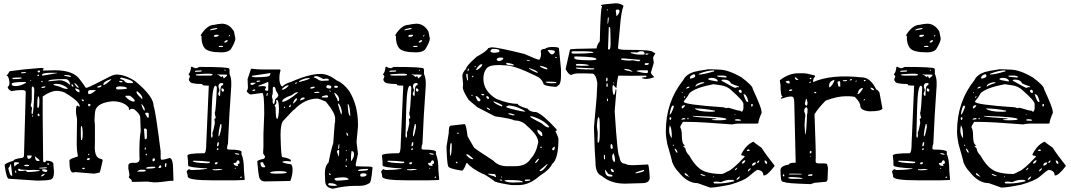

<svg xmlns="http://www.w3.org/2000/svg" viewBox="-20 -1110 6604 1184"><path d="M234.4 -691.4Q250 -689.5 250 -686.5L244.1 -677.7V-674.8H246.1L316.4 -676.8Q434.6 -676.8 473.6 -618.2Q500 -584 507.8 -570.3L512.7 -568.4Q524.4 -568.4 667 -642.6Q685.5 -650.4 697.3 -650.4Q752 -650.4 813.5 -609.4Q927.7 -516.6 927.7 -454.1Q938.5 -430.7 970.7 -176.8V-138.7Q970.7 -126 976.6 -125H981.4Q993.2 -125 1025.4 -135.7Q1047.9 -135.7 1047.9 -56.6Q1049.8 -24.4 1049.8 4.9H1031.2Q968.8 14.6 929.7 14.6L887.7 9.8L808.6 11.7H794.9Q792 11.7 792 1L774.4 -15.6V-17.6L778.3 -31.2V-34.2L771.5 -70.3V-87.9Q771.5 -106.4 799.8 -106.4Q847.7 -99.6 839.8 -142.6Q837.9 -248 847.7 -301.8V-303.7L844.7 -385.7Q844.7 -406.2 808.6 -435.5L796.9 -438.5H788.1L777.3 -431.6Q774.4 -431.6 774.4 -445.3Q744.1 -485.4 673.8 -485.4Q586.9 -477.5 569.3 -433.6Q564.5 -418.9 562.5 -369.1L565.4 -337.9V-240.2L564.5 -201.2Q564.5 -138.7 598.6 -130.9Q613.3 -127.9 613.3 -121.1Q599.6 -56.6 594.7 -45.9L560.5 -39.1L444.3 -48.8L430.7 -45.9Q408.2 -45.9 408.2 -116.2V-121.1Q408.2 -128.9 449.2 -141.6Q460 -141.6 460 -151.4Q453.1 -181.6 453.1 -228.5L455.1 -377Q448.2 -407.2 448.2 -424.8Q449.2 -459 456.1 -459H458L468.8 -452.1H471.7V-454.1Q471.7 -484.4 377.9 -540Q351.6 -549.8 330.1 -549.8Q293 -549.8 244.1 -515.6L243.2 -508.8V-399.4L246.1 -114.3L252.9 -109.4H257.8Q261.7 -109.4 263.7 -119.1H266.6Q302.7 -119.1 309.6 -100.6V-88.9L312.5 -57.6Q315.4 -1 283.2 -1Q272.5 2.9 210 3.9L34.2 -7.8Q20.5 -7.8 8.8 -88.9V-91.8Q8.8 -102.5 63.5 -119.1Q63.5 -129.9 118.2 -136.7Q127.9 -140.6 127.9 -150.4L136.7 -467.8L138.7 -543Q138.7 -554.7 113.3 -554.7Q84 -554.7 49.8 -547.9Q27.3 -560.5 27.3 -574.2Q38.1 -581.1 38.1 -595.7V-606.4Q32.2 -642.6 22.5 -642.6L20.5 -643.6V-645.5Q29.3 -650.4 39.1 -670.9Q119.1 -682.6 234.4 -691.4ZM175.8 -567.4V-499Q175.8 -478.5 168.9 -459L177.7 -444.3L174.8 -423.8V-410.2L177.7 -406.2H179.7Q187.5 -406.2 191.4 -554.7V-556.6Q191.4 -571.3 181.6 -577.1Q175.8 -575.2 175.8 -567.4ZM51.8 -592.8Q51.8 -579.1 75.2 -579.1Q107.4 -579.1 140.6 -599.6V-602.5L134.8 -604.5Q51.8 -604.5 51.8 -592.8ZM277.3 -609.4V-608.4L346.7 -615.2Q378.9 -615.2 408.2 -588.9H412.1V-594.7Q404.3 -622.1 384.8 -622.1H371.1Q279.3 -622.1 277.3 -609.4ZM719.7 -625Q719.7 -623 743.2 -615.2Q755.9 -597.7 772.5 -597.7H799.8V-601.6Q799.8 -615.2 729.5 -631.8H728.5Q720.7 -628.9 719.7 -625ZM90.8 -64.5Q90.8 -48.8 137.7 -58.6Q145.5 -48.8 153.3 -48.8Q195.3 -50.8 223.6 -55.7V-60.5L189.5 -62.5Q161.1 -59.6 107.4 -64.5L100.6 -69.3H95.7ZM309.6 -587.9Q309.6 -585 348.6 -575.2Q376 -561.5 393.6 -561.5H394.5L398.4 -565.4Q366.2 -592.8 328.1 -592.8H319.3Q309.6 -591.8 309.6 -587.9ZM752 -515.6Q781.2 -483.4 806.6 -483.4L810.5 -486.3V-492.2Q801.8 -505.9 781.2 -519.5H755.9ZM695.3 -568.4V-565.4Q699.2 -558.6 704.1 -558.6Q758.8 -558.6 763.7 -565.4Q758.8 -577.1 719.7 -577.1H717.8Q698.2 -577.1 695.3 -568.4ZM870.1 -317.4 868.2 -312.5 872.1 -259.8V-255.9L877 -251H878.9L885.7 -257.8V-310.5L878.9 -317.4ZM43 -96.7Q43 -84 31.2 -73.2Q41 -26.4 50.8 -26.4H55.7L47.9 -95.7L45.9 -96.7ZM480.5 -333 478.5 -321.3V-271.5L480.5 -246.1H485.4Q490.2 -260.7 490.2 -280.3V-281.2Q489.3 -333 482.4 -333ZM239.3 -645.5 244.1 -643.6 332 -659.2V-661.1H292Q239.3 -661.1 239.3 -647.5ZM523.4 -546.9V-534.2L528.3 -529.3Q544.9 -529.3 571.3 -553.7V-554.7H537.1Q527.3 -554.7 523.4 -546.9ZM213.9 -515.6Q210 -499 210 -469.7V-452.1L211.9 -444.3H213.9Q222.7 -444.3 222.7 -481.4V-492.2Q222.7 -515.6 215.8 -515.6ZM822.3 -546.9V-538.1Q830.1 -521.5 849.6 -506.8V-502H858.4V-503.9Q858.4 -521.5 827.1 -546.9ZM617.2 -587.9V-585.9H619.1Q628.9 -585.9 665 -618.2V-622.1Q617.2 -608.4 617.2 -587.9ZM881.8 -74.2V-70.3H899.4Q938.5 -71.3 938.5 -79.1L933.6 -82H929.7Q881.8 -82 881.8 -74.2ZM827.1 -54.7V-51.8H863.3Q876 -51.8 878.9 -58.6Q877 -63.5 868.2 -63.5H846.7Q840.8 -63.5 827.1 -54.7ZM875 -408.2 890.6 -383.8H895.5L897.5 -392.6V-404.3Q897.5 -413.1 892.6 -415H879.9Q876 -415 875 -408.2ZM147.5 -151.4Q148.4 -130.9 154.3 -130.9H157.2Q173.8 -130.9 175.8 -151.4ZM56.6 -629.9V-625L59.6 -622.1Q114.3 -622.1 114.3 -628.9L111.3 -631.8H82ZM66.4 -102.5 68.4 -83H70.3Q82 -97.7 97.7 -102.5V-107.4L85.9 -109.4H72.3Q67.4 -109.4 66.4 -102.5ZM239.3 -62.5Q239.3 -51.8 264.6 -48.8L271.5 -54.7V-59.6Q271.5 -65.4 244.1 -66.4ZM196.3 -146.5V-144.5Q196.3 -117.2 213.9 -117.2H220.7Q223.6 -117.2 223.6 -123ZM444.3 -565.4V-563.5Q444.3 -548.8 468.8 -540H469.7V-553.7Q469.7 -557.6 446.3 -565.4ZM852.5 -467.8V-464.8Q862.3 -428.7 872.1 -428.7H873V-430.7Q873 -449.2 854.5 -467.8ZM376 -647.5V-643.6Q404.3 -635.7 415 -635.7H417V-638.7Q417 -646.5 382.8 -647.5ZM439.5 -597.7V-592.8Q452.1 -573.2 461.9 -568.4H464.8V-570.3Q460 -584 441.4 -597.7ZM222.7 -75.2V-71.3H248L268.6 -73.2V-78.1H257.8ZM579.1 -572.3 581.1 -570.3H587.9Q606.4 -572.3 606.4 -582L601.6 -584Q582 -579.1 579.1 -572.3ZM919.9 -122.1V-120.1L924.8 -115.2H928.7L935.5 -122.1V-129.9L931.6 -133.8H926.8Q919.9 -130.9 919.9 -122.1ZM129.9 -91.8V-86.9L138.7 -85H150.4L159.2 -86.9V-91.8L150.4 -93.8H138.7ZM957 -75.2 959 -74.2H963.9Q972.7 -74.2 974.6 -79.1V-81.1Q974.6 -89.8 969.7 -90.8Q962.9 -90.8 957 -75.2ZM109.4 -661.1 113.3 -657.2Q141.6 -659.2 141.6 -664.1L133.8 -666Q109.4 -665 109.4 -661.1ZM997.1 -99.6V-84L1002 -79.1Q1005.9 -79.1 1006.8 -99.6L1004.9 -104.5H1002ZM233.4 -26.4V-24.4L237.3 -21.5Q248 -25.4 255.9 -35.2V-38.1Q244.1 -38.1 233.4 -26.4ZM524.4 -469.7 523.4 -464.8Q524.4 -454.1 528.3 -454.1H531.2L538.1 -460.9V-464.8Q537.1 -469.7 524.4 -469.7ZM236.3 -570.3V-567.4H243.2Q259.8 -569.3 259.8 -574.2V-577.1H250Q236.3 -575.2 236.3 -570.3ZM514.6 -127.9 519.5 -123H528.3L535.2 -129.9V-130.9L531.2 -134.8H521.5ZM714.8 -611.3V-608.4Q715.8 -602.5 728.5 -602.5H733.4L736.3 -606.4Q735.4 -611.3 722.7 -611.3ZM211.9 -406.2V-399.4L218.8 -392.6H220.7L223.6 -396.5V-403.3L216.8 -410.2H215.8ZM211.9 -670.9V-668L216.8 -663.1Q227.5 -663.1 227.5 -672.9L225.6 -674.8H215.8ZM420.9 -587.9Q420.9 -575.2 432.6 -575.2V-577.1Q432.6 -586.9 423.8 -590.8ZM483.4 -497.1Q483.4 -486.3 494.1 -486.3H497.1V-490.2Q494.1 -497.1 485.4 -497.1ZM487.3 -71.3V-68.4L496.1 -66.4L502.9 -68.4V-71.3L499 -75.2H490.2ZM271.5 -102.5V-95.7L280.3 -93.8L284.2 -98.6L280.3 -102.5ZM73.2 -58.6V-48.8L76.2 -44.9H80.1V-53.7L75.2 -58.6ZM872.1 -196.3V-191.4L875 -187.5H878.9V-201.2H877ZM210 -645.5V-643.6L213.9 -640.6H215.8L220.7 -643.6L218.8 -649.4H213.9ZM877 -157.2V-156.2L881.8 -150.4L885.7 -156.2V-159.2L881.8 -163.1ZM237.3 -611.3 234.4 -606.4 237.3 -602.5H239.3L243.2 -606.4V-609.4ZM523.4 -158.2V-155.3L528.3 -153.3L531.2 -158.2L528.3 -162.1H526.4ZM177.7 -399.4V-392.6L181.6 -389.6H182.6V-396.5L179.7 -399.4ZM166 -611.3V-609.4H168.9L172.9 -613.3V-615.2H168.9ZM218.8 -69.3V-71.3Q217.8 -70.3 215.8 -69.3Z M1347.7 -963.9Q1394.5 -963.9 1422.9 -916L1431.6 -871.1Q1429.7 -848.6 1402.3 -804.7Q1383.8 -787.1 1347.7 -787.1Q1262.7 -787.1 1241.7 -813.5Q1220.7 -839.8 1222.7 -888.7Q1217.8 -888.7 1217.8 -891.6V-893.6Q1257.8 -957 1301.8 -957Q1312.5 -960.9 1347.7 -963.9ZM1274.4 -923.8V-922.9Q1320.3 -928.7 1320.3 -934.6L1313.5 -937.5Q1274.4 -931.6 1274.4 -923.8ZM1299.8 -884.8 1306.6 -882.8H1308.6Q1325.2 -882.8 1329.1 -893.6L1327.1 -895.5H1311.5Q1299.8 -895.5 1297.9 -884.8ZM1390.6 -889.6V-884.8H1392.6L1397.5 -889.6V-895.5H1395.5ZM1363.3 -852.5V-847.7H1368.2Q1377.9 -847.7 1383.8 -857.4V-862.3H1379.9Q1371.1 -862.3 1363.3 -852.5ZM1329.1 -823.2V-820.3H1352.5L1356.4 -823.2L1352.5 -827.1H1332ZM1165 -698.2Q1176.8 -689.5 1192.4 -689.5L1209 -697.3Q1393.6 -697.3 1393.6 -686.5L1395.5 -677.7V-654.3Q1406.2 -628.9 1406.2 -601.6V-581.1Q1392.6 -392.6 1385.7 -221.7Q1380.9 -213.9 1379.9 -194.3Q1382.8 -187.5 1392.6 -187.5H1397.5Q1470.7 -187.5 1470.7 -170.9L1468.8 -168.9V-160.2Q1484.4 -127.9 1484.4 -57.6L1489.3 -2.9L1486.3 0L1426.8 2H1291Q1137.7 2 1137.7 -21.5Q1137.7 -36.1 1130.9 -50.8Q1134.8 -61.5 1144.5 -66.4H1147.5Q1154.3 -61.5 1160.2 -61.5H1163.1Q1208 -61.5 1256.8 -68.4V-71.3Q1140.6 -78.1 1140.6 -88.9L1139.6 -100.6V-116.2L1135.7 -150.4Q1135.7 -165 1238.3 -165Q1252 -165 1252 -225.6L1267.6 -582H1265.6Q1214.8 -582 1230.5 -591.8Q1149.4 -591.8 1149.4 -610.4Q1144.5 -612.3 1144.5 -621.1L1151.4 -637.7Q1151.4 -642.6 1142.6 -651.4V-653.3Q1154.3 -661.1 1158.2 -696.3L1160.2 -698.2ZM1182.6 -670.9V-667H1189.5Q1224.6 -667 1224.6 -671.9L1221.7 -675.8H1217.8Q1182.6 -675.8 1182.6 -670.9ZM1363.3 -677.7 1368.2 -672.9H1370.1V-677.7L1366.2 -681.6ZM1187.5 -651.4V-648.4Q1187.5 -643.6 1206.1 -643.6H1221.7H1226.6H1269.5Q1291 -643.6 1291 -649.4V-650.4Q1291 -659.2 1210.9 -653.3ZM1320.3 -652.3V-649.4Q1328.1 -649.4 1342.8 -635.7H1345.7Q1349.6 -635.7 1349.6 -640.6H1351.6Q1355.5 -639.6 1359.4 -627H1361.3L1379.9 -642.6V-649.4L1351.6 -650.4H1332ZM1327.1 -575.2 1334 -553.7 1325.2 -531.2Q1331.1 -517.6 1334 -517.6H1335.9L1337.9 -526.4V-534.2Q1337.9 -584 1352.5 -584L1356.4 -588.9V-594.7L1352.5 -597.7H1344.7Q1327.1 -597.7 1327.1 -575.2ZM1281.2 -271.5Q1283.2 -260.7 1286.1 -260.7Q1290 -260.7 1291 -273.4L1290 -293.9Q1295.9 -300.8 1304.7 -348.6V-356.4L1301.8 -376Q1310.5 -380.9 1310.5 -385.7Q1304.7 -401.4 1304.7 -415V-417Q1310.5 -417 1317.4 -570.3Q1313.5 -581.1 1310.5 -581.1H1308.6Q1290 -581.1 1286.1 -447.3ZM1345.7 -563.5V-556.6Q1345.7 -547.9 1352.5 -544.9H1356.4L1361.3 -549.8V-556.6Q1358.4 -562.5 1351.6 -565.4ZM1338.9 -344.7Q1327.1 -297.9 1327.1 -269.5H1329.1Q1335.9 -269.5 1345.7 -326.2V-335.9L1344.7 -344.7ZM1318.4 -216.8V-208H1322.3Q1329.1 -210 1329.1 -223.6V-233.4H1325.2Q1320.3 -233.4 1318.4 -216.8ZM1317.4 -191.4V-184.6H1322.3L1327.1 -189.5V-192.4L1324.2 -196.3H1322.3ZM1426.8 -162.1Q1434.6 -157.2 1455.1 -155.3V-158.2Q1455.1 -163.1 1438.5 -165H1429.7ZM1419.9 -103.5Q1421.9 -86.9 1443.4 -86.9H1448.2V-89.8L1445.3 -95.7Q1445.3 -97.7 1457 -102.5V-109.4Q1457 -118.2 1450.2 -121.1H1445.3Q1441.4 -120.1 1436.5 -107.4ZM1168 -117.2V-116.2Q1177.7 -105.5 1252 -103.5H1260.7Q1273.4 -103.5 1274.4 -109.4V-112.3Q1223.6 -119.1 1176.8 -119.1ZM1303.7 -102.5 1308.6 -96.7H1310.5Q1322.3 -96.7 1322.3 -109.4H1315.4Q1305.7 -109.4 1303.7 -102.5ZM1427.7 -71.3V-68.4H1429.7L1434.6 -73.2V-75.2H1431.6ZM1310.5 -66.4H1291V-61.5L1310.5 -59.6L1349.6 -62.5V-66.4H1342.8L1327.1 -68.4ZM1460.9 -16.6V-13.7H1467.8L1470.7 -16.6V-18.6L1467.8 -21.5H1465.8Z M1531.2 -686.5Q1565.4 -681.6 1595.7 -681.6H1707L1710 -677.7Q1703.1 -652.3 1703.1 -638.7V-615.2Q1708 -577.1 1723.6 -577.1Q1732.4 -591.8 1778.3 -606.4Q1886.7 -654.3 1958 -654.3Q2003.9 -654.3 2057.6 -613.3Q2096.7 -597.7 2132.8 -549.8Q2187.5 -462.9 2187.5 -341.8V-331.1L2178.7 -233.4L2187.5 -162.1L2173.8 -98.6V-96.7L2174.8 -85L2226.6 -83H2249Q2271.5 -83 2277.3 -78.1Q2269.5 20.5 2255.9 20.5Q2230.5 36.1 2197.3 36.1H2169.9Q2107.4 36.1 2033.2 53.7Q1985.4 47.9 1985.4 5.9L1983.4 -41Q1983.4 -86.9 2005.9 -107.4Q2017.6 -171.9 2035.2 -228.5L2043.9 -348.6Q2046.9 -348.6 2046.9 -378.9Q2046.9 -414.1 1989.3 -483.4Q1946.3 -502 1937.5 -502Q1860.4 -502 1795.9 -435.5Q1791 -435.5 1730.5 -369.1Q1710 -353.5 1710 -278.3Q1712.9 -141.6 1720.7 -141.6Q1773.4 -131.8 1773.4 -121.1V-114.3L1744.1 -117.2L1722.7 -114.3V-110.4Q1722.7 -104.5 1775.4 -96.7Q1784.2 -86.9 1784.2 -64.5V-62.5Q1784.2 -31.2 1770.5 5.9L1613.3 8.8Q1587.9 8.8 1579.1 -14.6Q1572.3 -42 1566.4 -114.3Q1566.4 -122.1 1607.4 -130.9L1614.3 -139.6V-141.6Q1614.3 -148.4 1602.5 -164.1L1604.5 -206.1V-283.2L1609.4 -408.2Q1609.4 -536.1 1597.7 -536.1H1590.8L1527.3 -527.3Q1517.6 -527.3 1502 -544.9V-549.8Q1508.8 -558.6 1508.8 -572.3L1506.8 -622.1L1527.3 -683.6ZM1534.2 -642.6V-638.7Q1534.2 -634.8 1554.7 -633.8Q1643.6 -633.8 1643.6 -645.5L1648.4 -654.3V-657.2H1645.5V-659.2ZM1915 -633.8V-631.8Q1924.8 -631.8 1948.2 -615.2L1962.9 -611.3L2005.9 -613.3L2007.8 -615.2V-618.2Q2004.9 -625 1992.2 -625H1987.3L1973.6 -622.1Q1943.4 -640.6 1930.7 -640.6Q1918 -640.6 1915 -633.8ZM1823.2 -608.4 1826.2 -604.5Q1889.6 -620.1 1889.6 -627V-628.9H1887.7Q1855.5 -628.9 1823.2 -609.4ZM1561.5 -608.4 1565.4 -604.5H1568.4Q1585.9 -606.4 1585.9 -611.3L1580.1 -613.3Q1561.5 -613.3 1561.5 -608.4ZM1573.2 -577.1 1599.6 -579.1H1604.5Q1617.2 -579.1 1620.1 -572.3V-568.4Q1613.3 -561.5 1613.3 -554.7Q1621.1 -549.8 1629.9 -549.8Q1633.8 -549.8 1633.8 -554.7L1634.8 -599.6L1633.8 -604.5H1629.9Q1620.1 -597.7 1575.2 -582L1573.2 -581.1ZM1798.8 -595.7 1800.8 -594.7V-592.8Q1812.5 -596.7 1812.5 -599.6V-601.6H1809.6Q1798.8 -599.6 1798.8 -595.7ZM1524.4 -594.7V-592.8Q1524.4 -588.9 1532.2 -585.9Q1541 -585.9 1556.6 -597.7V-599.6H1534.2Q1524.4 -598.6 1524.4 -594.7ZM1992.2 -572.3Q1992.2 -565.4 2016.6 -563.5Q2023.4 -569.3 2023.4 -575.2Q2023.4 -582 2001 -585.9Q1992.2 -581.1 1992.2 -572.3ZM1718.8 -561.5V-556.6Q1738.3 -556.6 1759.8 -581.1V-582L1757.8 -584H1756.8Q1742.2 -584 1718.8 -561.5ZM2040 -575.2Q2042 -568.4 2050.8 -568.4H2058.6L2064.5 -574.2V-575.2Q2062.5 -581.1 2050.8 -581.1H2044.9ZM1893.6 -567.4V-563.5H1900.4Q1920.9 -566.4 1920.9 -572.3V-575.2H1912.1Q1893.6 -573.2 1893.6 -567.4ZM1664.1 -574.2 1662.1 -565.4V-541Q1662.1 -526.4 1657.2 -520.5V-512.7L1662.1 -493.2L1661.1 -483.4Q1661.1 -472.7 1668.9 -467.8Q1671.9 -467.8 1677.7 -499Q1696.3 -512.7 1696.3 -522.5Q1696.3 -529.3 1681.6 -551.8Q1677.7 -574.2 1670.9 -574.2ZM1536.1 -551.8V-549.8H1549.8L1554.7 -554.7V-556.6L1547.9 -558.6Q1536.1 -555.7 1536.1 -551.8ZM2012.7 -551.8 2010.7 -549.8V-547.9L2016.6 -544.9H2017.6L2021.5 -547.9ZM1917 -538.1 1918.9 -536.1H1920.9Q1951.2 -536.1 1951.2 -541L1939.5 -544.9Q1917 -543 1917 -538.1ZM1720.7 -485.4V-481.4Q1754.9 -485.4 1818.4 -540V-541H1809.6Q1802.7 -541 1777.3 -522.5Q1720.7 -502.9 1720.7 -485.4ZM2042 -538.1V-534.2Q2042 -529.3 2060.5 -497.1Q2060.5 -485.4 2065.4 -485.4L2071.3 -490.2V-497.1Q2071.3 -517.6 2044.9 -538.1ZM1623 -522.5 1625 -517.6H1627.9L1631.8 -536.1H1627.9Q1624 -536.1 1623 -522.5ZM1964.8 -512.7V-508.8H1999L2002.9 -512.7V-517.6L1997.1 -522.5H1990.2Q1964.8 -517.6 1964.8 -512.7ZM1830.1 -490.2Q1859.4 -497.1 1859.4 -505.9L1855.5 -508.8H1852.5Q1833 -508.8 1830.1 -490.2ZM1787.1 -474.6V-472.7H1791Q1812.5 -491.2 1812.5 -502H1809.6V-503.9Q1797.9 -503.9 1787.1 -474.6ZM1682.6 -488.3 1684.6 -479.5Q1684.6 -468.8 1672.9 -459Q1679.7 -452.1 1679.7 -445.3Q1679.7 -377 1688.5 -377H1691.4Q1700.2 -399.4 1700.2 -440.4Q1699.2 -491.2 1688.5 -493.2H1686.5Q1682.6 -493.2 1682.6 -488.3ZM2064.5 -471.7V-465.8Q2082 -404.3 2085 -403.3L2087.9 -413.1V-424.8Q2077.1 -471.7 2064.5 -471.7ZM2124 -467.8Q2127 -396.5 2137.7 -396.5H2140.6Q2135.7 -467.8 2126 -467.8ZM1761.7 -454.1V-452.1L1764.6 -449.2H1770.5L1773.4 -464.8H1770.5ZM1729.5 -449.2 1732.4 -444.3 1737.3 -445.3V-449.2L1734.4 -452.1H1732.4ZM2115.2 -292V-290L2120.1 -273.4H2127Q2126 -292 2115.2 -292ZM2064.5 -194.3 2065.4 -192.4H2067.4Q2072.3 -193.4 2072.3 -206.1V-221.7H2071.3Q2067.4 -221.7 2064.5 -194.3ZM2057.6 -171.9Q2064.5 -162.1 2064.5 -146.5H2067.4L2071.3 -162.1V-185.5Q2057.6 -185.5 2057.6 -171.9ZM2113.3 -184.6V-178.7H2117.2V-184.6ZM2147.5 -178.7 2144.5 -150.4V-117.2H2146.5Q2163.1 -138.7 2163.1 -157.2V-158.2Q2163.1 -178.7 2147.5 -178.7ZM2112.3 -114.3V-112.3H2113.3L2119.1 -127.9V-130.9H2117.2Q2112.3 -130.9 2112.3 -114.3ZM1585.9 -105.5V-103.5Q1587.9 -78.1 1604.5 -78.1H1611.3L1616.2 -83V-85Q1602.5 -98.6 1602.5 -109.4H1588.9ZM2110.4 -89.8V-85L2115.2 -80.1H2117.2L2120.1 -83V-85L2115.2 -89.8ZM2188.5 -59.6V-55.7Q2250 -56.6 2250 -64.5V-68.4H2231.4Q2188.5 -66.4 2188.5 -59.6ZM1645.5 -45.9Q1645.5 -39.1 1681.6 -39.1Q1748 -39.1 1748 -45.9Q1748 -54.7 1703.1 -54.7Q1650.4 -54.7 1645.5 -45.9ZM2009.8 -42V-34.2L2012.7 -30.3H2016.6L2019.5 -34.2V-35.2L2012.7 -42ZM2201.2 -32.2V-27.3Q2203.1 -20.5 2212.9 -20.5Q2235.4 -20.5 2240.2 -30.3V-34.2Q2237.3 -41 2224.6 -41H2217.8Q2204.1 -41 2201.2 -32.2ZM2042 -6.8Q2046.9 3.9 2057.6 3.9Q2130.9 1 2130.9 -4.9Q2121.1 -16.6 2096.7 -16.6Q2042 -14.6 2042 -6.8ZM2003.9 24.4V27.3Q2003.9 36.1 2040 36.1H2046.9L2058.6 34.2V33.2Q2043.9 19.5 2014.6 19.5H2009.8Z M2546.9 -963.9Q2593.8 -963.9 2622.1 -916L2630.9 -871.1Q2628.9 -848.6 2601.6 -804.7Q2583 -787.1 2546.9 -787.1Q2461.9 -787.1 2440.9 -813.5Q2419.9 -839.8 2421.9 -888.7Q2417 -888.7 2417 -891.6V-893.6Q2457 -957 2501 -957Q2511.7 -960.9 2546.9 -963.9ZM2473.6 -923.8V-922.9Q2519.5 -928.7 2519.5 -934.6L2512.7 -937.5Q2473.6 -931.6 2473.6 -923.8ZM2499 -884.8 2505.9 -882.8H2507.8Q2524.4 -882.8 2528.3 -893.6L2526.4 -895.5H2510.7Q2499 -895.5 2497.1 -884.8ZM2589.8 -889.6V-884.8H2591.8L2596.7 -889.6V-895.5H2594.7ZM2562.5 -852.5V-847.7H2567.4Q2577.1 -847.7 2583 -857.4V-862.3H2579.1Q2570.3 -862.3 2562.5 -852.5ZM2528.3 -823.2V-820.3H2551.8L2555.7 -823.2L2551.8 -827.1H2531.2ZM2364.3 -698.2Q2376 -689.5 2391.6 -689.5L2408.2 -697.3Q2592.8 -697.3 2592.8 -686.5L2594.7 -677.7V-654.3Q2605.5 -628.9 2605.5 -601.6V-581.1Q2591.8 -392.6 2585 -221.7Q2580.1 -213.9 2579.1 -194.3Q2582 -187.5 2591.8 -187.5H2596.7Q2669.9 -187.5 2669.9 -170.9L2668 -168.9V-160.2Q2683.6 -127.9 2683.6 -57.6L2688.5 -2.9L2685.5 0L2626 2H2490.2Q2336.9 2 2336.9 -21.5Q2336.9 -36.1 2330.1 -50.8Q2334 -61.5 2343.8 -66.4H2346.7Q2353.5 -61.5 2359.4 -61.5H2362.3Q2407.2 -61.5 2456.1 -68.4V-71.3Q2339.8 -78.1 2339.8 -88.9L2338.9 -100.6V-116.2L2335 -150.4Q2335 -165 2437.5 -165Q2451.2 -165 2451.2 -225.6L2466.8 -582H2464.8Q2414.1 -582 2429.7 -591.8Q2348.6 -591.8 2348.6 -610.4Q2343.8 -612.3 2343.8 -621.1L2350.6 -637.7Q2350.6 -642.6 2341.8 -651.4V-653.3Q2353.5 -661.1 2357.4 -696.3L2359.4 -698.2ZM2381.8 -670.9V-667H2388.7Q2423.8 -667 2423.8 -671.9L2420.9 -675.8H2417Q2381.8 -675.8 2381.8 -670.9ZM2562.5 -677.7 2567.4 -672.9H2569.3V-677.7L2565.4 -681.6ZM2386.7 -651.4V-648.4Q2386.7 -643.6 2405.3 -643.6H2420.9H2425.8H2468.8Q2490.2 -643.6 2490.2 -649.4V-650.4Q2490.2 -659.2 2410.2 -653.3ZM2519.5 -652.3V-649.4Q2527.3 -649.4 2542 -635.7H2544.9Q2548.8 -635.7 2548.8 -640.6H2550.8Q2554.7 -639.6 2558.6 -627H2560.5L2579.1 -642.6V-649.4L2550.8 -650.4H2531.2ZM2526.4 -575.2 2533.2 -553.7 2524.4 -531.2Q2530.3 -517.6 2533.2 -517.6H2535.2L2537.1 -526.4V-534.2Q2537.1 -584 2551.8 -584L2555.7 -588.9V-594.7L2551.8 -597.7H2543.9Q2526.4 -597.7 2526.4 -575.2ZM2480.5 -271.5Q2482.4 -260.7 2485.4 -260.7Q2489.3 -260.7 2490.2 -273.4L2489.3 -293.9Q2495.1 -300.8 2503.9 -348.6V-356.4L2501 -376Q2509.8 -380.9 2509.8 -385.7Q2503.9 -401.4 2503.9 -415V-417Q2509.8 -417 2516.6 -570.3Q2512.7 -581.1 2509.8 -581.1H2507.8Q2489.3 -581.1 2485.4 -447.3ZM2544.9 -563.5V-556.6Q2544.9 -547.9 2551.8 -544.9H2555.7L2560.5 -549.8V-556.6Q2557.6 -562.5 2550.8 -565.4ZM2538.1 -344.7Q2526.4 -297.9 2526.4 -269.5H2528.3Q2535.2 -269.5 2544.9 -326.2V-335.9L2543.9 -344.7ZM2517.6 -216.8V-208H2521.5Q2528.3 -210 2528.3 -223.6V-233.4H2524.4Q2519.5 -233.4 2517.6 -216.8ZM2516.6 -191.4V-184.6H2521.5L2526.4 -189.5V-192.4L2523.4 -196.3H2521.5ZM2626 -162.1Q2633.8 -157.2 2654.3 -155.3V-158.2Q2654.3 -163.1 2637.7 -165H2628.9ZM2619.1 -103.5Q2621.1 -86.9 2642.6 -86.9H2647.5V-89.8L2644.5 -95.7Q2644.5 -97.7 2656.2 -102.5V-109.4Q2656.2 -118.2 2649.4 -121.1H2644.5Q2640.6 -120.1 2635.7 -107.4ZM2367.2 -117.2V-116.2Q2377 -105.5 2451.2 -103.5H2460Q2472.7 -103.5 2473.6 -109.4V-112.3Q2422.9 -119.1 2376 -119.1ZM2502.9 -102.5 2507.8 -96.7H2509.8Q2521.5 -96.7 2521.5 -109.4H2514.6Q2504.9 -109.4 2502.9 -102.5ZM2627 -71.3V-68.4H2628.9L2633.8 -73.2V-75.2H2630.9ZM2509.8 -66.4H2490.2V-61.5L2509.8 -59.6L2548.8 -62.5V-66.4H2542L2526.4 -68.4ZM2660.2 -16.6V-13.7H2667L2669.9 -16.6V-18.6L2667 -21.5H2665Z M3011.7 -818.4Q3047.9 -818.4 3213.9 -777.3Q3293.9 -741.2 3305.7 -741.2Q3316.4 -753.9 3316.4 -779.3V-781.2L3314.5 -791Q3314.5 -808.6 3339.8 -808.6Q3356.4 -820.3 3385.7 -820.3Q3426.8 -820.3 3426.8 -811.5L3439.5 -683.6V-644.5Q3439.5 -595.7 3425.8 -585.9Q3413.1 -574.2 3406.2 -574.2Q3331.1 -580.1 3331.1 -594.7Q3319.3 -627.9 3283.2 -642.6Q3152.3 -707 3095.7 -707L3057.6 -709Q2990.2 -709 2977.5 -683.6Q2960.9 -661.1 2960.9 -625V-624Q2960.9 -549.8 3039.1 -501Q3114.3 -469.7 3172.9 -469.7Q3172.9 -457 3234.4 -439.5Q3247.1 -418.9 3287.1 -418.9Q3330.1 -402.3 3408.2 -316.4L3413.1 -309.6V-305.7Q3413.1 -302.7 3405.3 -302.7V-300.8Q3423.8 -262.7 3423.8 -252.9Q3423.8 -129.9 3384.8 -98.6Q3369.1 -63.5 3310.5 -27.3Q3245.1 31.2 3179.7 31.2H3132.8Q3025.4 14.6 3025.4 3.9Q2964.8 -39.1 2954.1 -39.1Q2887.7 -71.3 2861.3 -104.5H2856.4Q2838.9 -57.6 2829.1 -57.6Q2743.2 -70.3 2743.2 -86.9Q2736.3 -105.5 2733.4 -205.1L2747.1 -289.1Q2747.1 -335 2758.8 -335L2844.7 -344.7Q2854.5 -344.7 2863.3 -269.5L2902.3 -201.2Q2902.3 -196.3 3022.5 -119.1Q3053.7 -85 3107.4 -85H3155.3Q3225.6 -85 3252.9 -131.8Q3286.1 -166 3298.8 -230.5V-234.4Q3298.8 -274.4 3230.5 -333Q3199.2 -367.2 3153.3 -367.2Q3131.8 -378.9 3032.2 -392.6L2922.9 -449.2L2870.1 -494.1Q2836.9 -545.9 2834 -567.4L2835.9 -589.8L2831.1 -642.6Q2831.1 -661.1 2854.5 -686.5Q2854.5 -703.1 2919.9 -760.7Q2980.5 -793 2991.2 -813.5ZM3004.9 -797.9V-793Q3004.9 -788.1 3022.5 -784.2Q3059.6 -786.1 3059.6 -793V-797.9Q3059.6 -808.6 3020.5 -808.6Q3011.7 -808.6 3004.9 -797.9ZM3358.4 -801.8V-797.9Q3373 -774.4 3384.8 -774.4Q3394.5 -775.4 3401.4 -788.1V-793Q3401.4 -801.8 3358.4 -801.8ZM3403.3 -754.9 3406.2 -752H3412.1V-758.8H3406.2ZM3043 -740.2Q3049.8 -733.4 3056.6 -733.4Q3071.3 -733.4 3085 -748L3078.1 -754.9H3063.5Q3043 -754.9 3043 -740.2ZM3227.5 -741.2V-740.2Q3227.5 -735.4 3244.1 -733.4H3248V-734.4Q3248 -739.3 3227.5 -741.2ZM3100.6 -717.8Q3100.6 -708 3148.4 -706.1V-709Q3148.4 -715.8 3107.4 -722.7H3105.5ZM2916 -679.7 2918 -678.7H2922.9Q2954.1 -699.2 2954.1 -712.9L2952.1 -713.9H2950.2Q2934.6 -713.9 2916 -681.6ZM3309.6 -700.2Q3327.1 -687.5 3353.5 -681.6L3355.5 -683.6V-685.5Q3355.5 -694.3 3314.5 -704.1H3312.5ZM2906.2 -699.2 2907.2 -697.3V-695.3L2913.1 -697.3V-702.1H2909.2ZM3244.1 -690.4 3242.2 -688.5V-686.5Q3284.2 -661.1 3295.9 -661.1V-663.1Q3295.9 -672.9 3244.1 -690.4ZM2866.2 -686.5 2863.3 -676.8V-672.9L2866.2 -669.9L2872.1 -683.6V-685.5ZM2854.5 -651.4Q2856.4 -630.9 2861.3 -615.2H2866.2V-617.2L2863.3 -654.3H2858.4ZM2890.6 -637.7V-633.8H2893.6L2899.4 -638.7V-642.6H2895.5ZM3344.7 -603.5Q3353.5 -596.7 3382.8 -596.7L3410.2 -597.7V-603.5Q3393.6 -606.4 3360.4 -606.4H3348.6ZM2948.2 -528.3V-526.4L2952.1 -522.5H2965.8V-526.4Q2964.8 -531.2 2952.1 -531.2ZM2886.7 -522.5V-521.5L2890.6 -517.6H2893.6V-522.5L2890.6 -526.4ZM2913.1 -517.6V-514.6Q2922.9 -485.4 2931.6 -485.4H2936.5L2943.4 -492.2V-494.1Q2926.8 -517.6 2914.1 -517.6ZM2981.4 -517.6 2979.5 -515.6V-507.8L2988.3 -499H2991.2L2995.1 -502V-508.8Q2990.2 -517.6 2981.4 -517.6ZM3025.4 -485.4 3023.4 -483.4V-481.4Q3040 -464.8 3075.2 -453.1L3078.1 -458Q3078.1 -464.8 3025.4 -485.4ZM3100.6 -451.2Q3100.6 -444.3 3196.3 -423.8L3213.9 -421.9H3218.8V-423.8Q3176.8 -453.1 3118.2 -460Q3100.6 -453.1 3100.6 -451.2ZM2982.4 -447.3 2981.4 -446.3Q2981.4 -438.5 3000 -430.7L3002 -432.6Q3002 -439.5 2982.4 -447.3ZM3116.2 -412.1V-406.2L3138.7 -399.4H3153.3V-403.3Q3127 -412.1 3116.2 -412.1ZM3249 -392.6V-389.6Q3254.9 -382.8 3321.3 -348.6Q3347.7 -324.2 3362.3 -324.2H3364.3L3367.2 -328.1Q3335.9 -369.1 3261.7 -392.6ZM3293.9 -310.5V-303.7Q3293.9 -290 3317.4 -271.5H3324.2V-282.2Q3324.2 -298.8 3295.9 -310.5ZM2799.8 -292V-287.1L2803.7 -283.2L2808.6 -287.1L2806.6 -292ZM2753.9 -182.6 2755.9 -148.4H2756.8Q2765.6 -156.2 2765.6 -213.9V-223.6L2762.7 -227.5H2760.7Q2755.9 -227.5 2753.9 -182.6ZM3312.5 -205.1V-198.2L3317.4 -196.3L3321.3 -200.2L3319.3 -205.1ZM3385.7 -194.3V-186.5L3389.6 -182.6H3392.6Q3401.4 -185.5 3401.4 -205.1H3396.5ZM2856.4 -159.2V-153.3Q2877 -127.9 2895.5 -127.9H2897.5V-131.8Q2869.1 -159.2 2859.4 -159.2ZM3280.3 -109.4V-104.5H3283.2Q3294.9 -112.3 3303.7 -127.9L3300.8 -131.8Q3290 -126 3280.3 -109.4ZM2791 -112.3V-107.4L2796.9 -102.5H2797.9L2801.8 -105.5V-107.4L2796.9 -112.3ZM3307.6 -59.6V-57.6Q3307.6 -54.7 3312.5 -54.7Q3330.1 -54.7 3357.4 -97.7H3353.5ZM2991.2 -39.1V-37.1Q2991.2 -31.2 3027.3 -23.4L3032.2 -18.6H3039.1Q3036.1 -36.1 3030.3 -36.1ZM3070.3 -22.5V-15.6H3075.2V-18.6L3071.3 -22.5ZM3061.5 -2.9V-2L3066.4 3.9H3077.1V2Q3075.2 -2.9 3063.5 -2.9ZM3216.8 0V3.9L3220.7 6.8H3225.6Q3251 4.9 3251 0L3248 -2.9H3220.7ZM3090.8 4.9Q3109.4 15.6 3141.6 15.6H3143.6L3203.1 13.7V10.7Q3199.2 0 3109.4 0Q3090.8 0 3090.8 4.9Z M3775.4 -1089.8Q3806.6 -1089.8 3825.2 -1074.2Q3809.6 -1035.2 3802.7 -937.5L3791 -813.5Q3791 -802.7 3843.8 -802.7Q4004.9 -802.7 4004.9 -789.1Q4009.8 -789.1 4021.5 -780.3Q4007.8 -760.7 4007.8 -754.9V-750L4011.7 -722.7L3994.1 -663.1Q3994.1 -654.3 4013.7 -635.7V-633.8Q3984.4 -623 3961.9 -623Q3939.5 -625 3939.5 -629.9V-631.8L3952.1 -633.8H3961.9L3966.8 -638.7V-642.6L3961.9 -643.6L3871.1 -642.6L3794.9 -643.6Q3789.1 -643.6 3781.2 -567.4H3779.3L3760.7 -587.9L3756.8 -574.2V-565.4Q3758.8 -526.4 3765.6 -524.4Q3770.5 -524.4 3775.4 -549.8V-558.6H3779.3L3781.2 -553.7L3770.5 -424.8Q3788.1 -143.6 3799.8 -143.6Q3804.7 -100.6 3834 -100.6Q3850.6 -91.8 3871.1 -91.8H3895.5L3975.6 -95.7Q3981.4 -95.7 3986.3 -23.4Q3992.2 19.5 3938.5 19.5L3834 22.5Q3746.1 22.5 3690.4 -25.4Q3652.3 -40 3652.3 -107.4Q3647.5 -161.1 3642.6 -324.2L3659.2 -508.8L3663.1 -588.9V-599.6Q3654.3 -656.2 3630.9 -656.2L3590.8 -657.2H3543Q3523.4 -657.2 3501 -647.5Q3487.3 -649.4 3467.8 -683.6L3495.1 -804.7Q3495.1 -809.6 3659.2 -811.5Q3659.2 -830.1 3678.7 -855.5Q3683.6 -1066.4 3692.4 -1066.4V-1071.3Q3692.4 -1074.2 3686.5 -1074.2V-1078.1Q3686.5 -1083 3775.4 -1089.8ZM3722.7 -1053.7V-1045.9H3727.5V-1050.8L3724.6 -1053.7ZM3777.3 -1045.9V-1043.9L3781.2 -1011.7H3784.2Q3799.8 -1028.3 3799.8 -1040V-1045.9L3794.9 -1050.8H3782.2ZM3729.5 -1004.9Q3726.6 -995.1 3726.6 -968.8V-963.9H3729.5L3733.4 -987.3V-1001ZM3734.4 -943.4 3729.5 -809.6V-807.6L3733.4 -804.7H3736.3Q3745.1 -804.7 3745.1 -838.9V-869.1L3743.2 -936.5Q3740.2 -943.4 3738.3 -943.4ZM3503.9 -789.1Q3503.9 -779.3 3514.6 -779.3H3535.2Q3585 -779.3 3638.7 -784.2V-786.1Q3638.7 -793.9 3572.3 -793.9H3514.6Q3503.9 -793 3503.9 -789.1ZM3909.2 -786.1 3891.6 -787.1H3870.1V-782.2Q3899.4 -773.4 3920.9 -773.4H3952.1Q3955.1 -773.4 3955.1 -779.3Q3953.1 -793.9 3939.5 -793.9H3925.8ZM3960 -777.3V-775.4L3963.9 -772.5Q3976.6 -772.5 3979.5 -779.3V-780.3H3963.9ZM3521.5 -758.8V-752Q3521.5 -738.3 3613.3 -738.3Q3658.2 -738.3 3658.2 -745.1Q3658.2 -759.8 3540 -761.7H3524.4ZM3809.6 -746.1V-745.1Q3809.6 -738.3 3859.4 -736.3L3881.8 -738.3L3912.1 -732.4H3918Q3927.7 -732.4 3927.7 -741.2H3925.8L3823.2 -750H3813.5ZM3955.1 -715.8V-713.9L3960 -709H3965.8Q3978.5 -709 3982.4 -717.8L3977.5 -720.7H3960ZM3531.2 -710.9Q3531.2 -705.1 3538.1 -705.1L3572.3 -704.1L3608.4 -705.1L3610.4 -707V-709Q3592.8 -715.8 3548.8 -715.8H3536.1ZM3531.2 -693.4V-690.4Q3531.2 -681.6 3633.8 -681.6L3645.5 -683.6V-684.6L3642.6 -688.5ZM3830.1 -684.6V-681.6Q3832 -676.8 3877 -668H3879.9V-669.9Q3860.4 -684.6 3836.9 -684.6ZM3905.3 -670.9Q3943.4 -659.2 3970.7 -659.2L3975.6 -664.1V-672.9L3972.7 -676.8H3941.4Q3905.3 -676.8 3905.3 -670.9ZM3717.8 -622.1V-611.3L3720.7 -608.4Q3726.6 -609.4 3726.6 -618.2V-623L3724.6 -631.8H3722.7Q3717.8 -629.9 3717.8 -622.1ZM3760.7 -602.5V-599.6L3765.6 -594.7H3767.6V-597.7L3761.7 -602.5ZM3720.7 -595.7 3719.7 -587.9V-582L3720.7 -574.2H3726.6L3727.5 -585.9V-592.8L3724.6 -595.7ZM3722.7 -502V-490.2L3726.6 -486.3H3729.5V-490.2L3727.5 -502ZM3661.1 -329.1 3666 -292 3665 -244.1 3666 -230.5H3669.9Q3678.7 -230.5 3678.7 -293.9V-326.2Q3678.7 -387.7 3671.9 -387.7Q3663.1 -387.7 3661.1 -329.1ZM3747.1 -221.7 3745.1 -212.9V-203.1Q3745.1 -193.4 3752 -191.4H3753.9Q3758.8 -192.4 3758.8 -201.2Q3755.9 -221.7 3750 -221.7ZM3760.7 -165 3754.9 -148.4Q3754.9 -118.2 3768.6 -110.4L3772.5 -116.2V-127.9Q3768.6 -162.1 3760.7 -165ZM3704.1 -155.3V-134.8L3706.1 -126H3707L3710.9 -129.9V-151.4L3707 -155.3ZM3748 -69.3 3747.1 -68.4V-59.6Q3750 -52.7 3756.8 -48.8H3765.6V-50.8Q3765.6 -65.4 3748 -69.3ZM3897.5 -42 3902.3 -41Q3953.1 -49.8 3953.1 -59.6L3950.2 -62.5Q3897.5 -48.8 3897.5 -42ZM3710.9 -61.5V-55.7Q3714.8 -21.5 3740.2 -21.5H3753.9L3756.8 -25.4V-27.3Q3756.8 -32.2 3731.4 -37.1L3713.9 -61.5Z M4414.1 -680.7Q4470.7 -680.7 4552.7 -632.8Q4622.1 -581.1 4622.1 -561.5Q4675.8 -444.3 4675.8 -424.8L4676.8 -414.1Q4656.2 -367.2 4656.2 -349.6L4648.4 -347.7H4532.2Q4515.6 -347.7 4494.1 -342.8Q4297.9 -358.4 4220.7 -358.4H4191.4Q4174.8 -334 4174.8 -325.2Q4184.6 -307.6 4184.6 -277.3Q4184.6 -224.6 4200.2 -215.8L4202.1 -209V-208L4193.4 -210.9V-208L4207 -194.3Q4207 -174.8 4231.4 -149.4Q4275.4 -70.3 4328.1 -51.8Q4370.1 -37.1 4430.7 -37.1Q4439.5 -37.1 4468.8 -53.7Q4495.1 -61.5 4571.3 -142.6V-146.5Q4571.3 -149.4 4553.7 -151.4L4550.8 -158.2Q4582 -218.8 4626 -236.3Q4630.9 -230.5 4675.8 -199.2Q4706.1 -151.4 4755.9 -89.8V-85Q4711.9 -28.3 4692.4 -28.3H4687.5Q4687.5 -58.6 4651.4 -62.5Q4643.6 -62.5 4591.8 -17.6Q4563.5 4.9 4484.4 28.3Q4393.6 46.9 4359.4 46.9L4282.2 19.5Q4217.8 19.5 4163.1 -50.8Q4139.6 -74.2 4125 -110.4Q4125 -119.1 4094.7 -222.7Q4085.9 -266.6 4085.9 -297.9V-299.8Q4085.9 -482.4 4193.4 -616.2Q4209 -649.4 4256.8 -666Q4285.2 -673.8 4335 -680.7Q4346.7 -685.5 4414.1 -680.7ZM4289.1 -650.4H4291Q4316.4 -650.4 4373 -667Q4384.8 -668 4384.8 -672.9L4381.8 -675.8H4379.9Q4341.8 -675.8 4291 -655.3L4289.1 -653.3ZM4234.4 -629.9V-627.9L4238.3 -625H4239.3Q4266.6 -631.8 4266.6 -638.7V-646.5L4261.7 -652.3H4258.8Q4234.4 -644.5 4234.4 -629.9ZM4403.3 -643.6V-639.6Q4403.3 -634.8 4458 -631.8L4460 -632.8V-636.7Q4460 -641.6 4443.4 -643.6ZM4347.7 -623V-621.1Q4347.7 -616.2 4403.3 -607.4L4405.3 -609.4V-614.3Q4394.5 -629.9 4369.1 -629.9H4364.3Q4347.7 -627.9 4347.7 -623ZM4429.7 -614.3V-612.3Q4506.8 -568.4 4512.7 -568.4H4514.6L4528.3 -573.2L4535.2 -571.3L4537.1 -573.2V-575.2Q4530.3 -580.1 4514.6 -584L4487.3 -595.7Q4477.5 -619.1 4443.4 -619.1H4439.5Q4429.7 -618.2 4429.7 -614.3ZM4268.6 -575.2Q4281.2 -585.9 4323.2 -598.6V-600.6L4321.3 -602.5H4307.6Q4268.6 -594.7 4268.6 -575.2ZM4197.3 -486.3V-482.4Q4197.3 -464.8 4443.4 -448.2L4457 -443.4L4473.6 -445.3Q4531.2 -426.8 4546.9 -426.8Q4546.9 -422.9 4555.7 -420.9Q4564.5 -431.6 4564.5 -443.4V-468.8Q4564.5 -487.3 4496.1 -547.9Q4466.8 -578.1 4425.8 -584L4379.9 -590.8Q4267.6 -569.3 4232.4 -536.1Q4218.8 -510.7 4197.3 -486.3ZM4211.9 -566.4V-563.5H4213.9Q4232.4 -568.4 4232.4 -573.2V-575.2H4225.6Q4216.8 -575.2 4211.9 -566.4ZM4535.2 -547.9Q4539.1 -537.1 4548.8 -537.1H4550.8L4553.7 -541V-549.8L4546.9 -556.6Q4535.2 -556.6 4535.2 -547.9ZM4183.6 -537.1V-536.1H4186.5L4190.4 -539.1V-541H4186.5ZM4564.5 -529.3Q4578.1 -486.3 4586.9 -481.4H4591.8L4594.7 -484.4Q4584 -527.3 4571.3 -527.3L4569.3 -529.3ZM4198.2 -506.8V-504.9Q4205.1 -507.8 4205.1 -516.6V-518.6Q4198.2 -515.6 4198.2 -506.8ZM4612.3 -465.8V-457L4615.2 -452.1Q4622.1 -454.1 4622.1 -461.9V-465.8L4619.1 -468.8H4615.2ZM4183.6 -450.2V-445.3L4186.5 -441.4H4188.5Q4198.2 -447.3 4204.1 -457V-460.9H4198.2Q4188.5 -460.9 4183.6 -450.2ZM4127 -459Q4116.2 -449.2 4109.4 -404.3H4111.3Q4119.1 -404.3 4135.7 -452.1Q4133.8 -459 4127 -459ZM4265.6 -441.4V-438.5Q4292 -420.9 4359.4 -420.9H4371.1L4388.7 -422.9V-427.7Q4326.2 -440.4 4265.6 -441.4ZM4509.8 -406.2V-402.3H4514.6V-406.2ZM4252 -395.5V-392.6Q4284.2 -385.7 4395.5 -379.9L4396.5 -378.9V-377L4368.2 -373Q4368.2 -368.2 4403.3 -368.2Q4460 -368.2 4460 -375Q4460 -388.7 4252 -395.5ZM4109.4 -386.7 4108.4 -378.9Q4109.4 -370.1 4113.3 -370.1Q4118.2 -370.1 4120.1 -383.8L4115.2 -386.7ZM4218.8 -381.8V-375H4225.6V-379.9L4224.6 -381.8V-383.8ZM4181.6 -373V-372.1H4183.6L4207 -375V-377L4202.1 -381.8H4198.2Q4185.5 -381.8 4181.6 -373ZM4511.7 -370.1Q4511.7 -365.2 4535.2 -365.2L4548.8 -366.2V-368.2Q4548.8 -375 4521.5 -375Q4511.7 -373 4511.7 -370.1ZM4109.4 -335.9 4108.4 -334V-331.1L4109.4 -329.1Q4106.4 -322.3 4106.4 -310.5V-304.7Q4106.4 -282.2 4120.1 -260.7H4123Q4123 -327.1 4109.4 -335.9ZM4128.9 -217.8V-214.8L4131.8 -210.9H4135.7V-214.8L4131.8 -217.8ZM4142.6 -194.3 4140.6 -192.4V-190.4Q4148.4 -168 4156.2 -168L4157.2 -169.9V-171.9Q4157.2 -182.6 4142.6 -194.3ZM4585 -181.6 4587.9 -178.7H4593.8Q4602.5 -178.7 4603.5 -183.6L4598.6 -188.5H4596.7Q4587.9 -188.5 4585 -181.6ZM4553.7 -103.5 4555.7 -101.6H4557.6Q4571.3 -101.6 4576.2 -120.1V-122.1Q4561.5 -122.1 4553.7 -103.5ZM4648.4 -106.4 4649.4 -105.5H4653.3Q4662.1 -109.4 4662.1 -119.1V-120.1H4658.2Q4648.4 -113.3 4648.4 -106.4ZM4696.3 -120.1 4694.3 -119.1V-117.2Q4699.2 -99.6 4706.1 -99.6H4708L4710.9 -103.5V-105.5Q4708 -120.1 4696.3 -120.1ZM4617.2 -91.8 4621.1 -87.9Q4641.6 -94.7 4641.6 -106.4V-108.4H4639.6Q4620.1 -108.4 4617.2 -91.8ZM4511.7 -60.5H4514.6Q4522.5 -64.5 4526.4 -74.2L4525.4 -76.2Q4511.7 -68.4 4511.7 -60.5ZM4591.8 -53.7H4596.7Q4610.4 -66.4 4610.4 -72.3H4608.4Q4591.8 -66.4 4591.8 -53.7ZM4202.1 -42V-37.1Q4203.1 -29.3 4225.6 -21.5L4231.4 -16.6V-17.6Q4214.8 -39.1 4207 -42ZM4299.8 -37.1V-35.2Q4299.8 -29.3 4328.1 -23.4L4330.1 -24.4V-26.4Q4310.5 -37.1 4300.8 -37.1ZM4376 -21.5V-17.6H4381.8V-21.5ZM4521.5 -1Q4535.2 -1 4543.9 -21.5H4540Q4521.5 -10.7 4521.5 -1ZM4427.7 12.7 4398.4 9.8H4393.6Q4380.9 9.8 4379.9 14.6V16.6L4384.8 21.5H4409.2Q4454.1 21.5 4507.8 7.8V5.9Q4505.9 -1 4492.2 -1H4485.4Q4454.1 -1 4427.7 12.7Z M5294.9 -632.8Q5347.7 -632.8 5383.8 -557.6Q5391.6 -557.6 5403.3 -540L5421.9 -439.5Q5410.2 -423.8 5349.6 -423.8H5335.9Q5285.2 -430.7 5285.2 -458Q5285.2 -477.5 5253.9 -509.8Q5250 -516.6 5196.3 -516.6Q5142.6 -516.6 5071.3 -489.3Q5022.5 -439.5 5002.9 -405.3Q5012.7 -159.2 5009.8 -114.3Q5009.8 -102.5 5026.4 -102.5H5059.6Q5081.1 -101.6 5081.1 -95.7V-93.8L5085.9 -75.2L5083 0L5075.2 10.7L5011.7 16.6H5005.9L4978.5 25.4Q4823.2 20.5 4823.2 13.7Q4795.9 13.7 4795.9 -10.7Q4793 -29.3 4793 -61.5Q4793 -86.9 4845.7 -95.7Q4845.7 -106.4 4881.8 -106.4L4886.7 -107.4V-109.4L4877.9 -480.5Q4877.9 -514.6 4861.3 -514.6H4852.5Q4835.9 -514.6 4797.9 -501L4795.9 -502.9V-505.9Q4795.9 -508.8 4806.6 -512.7V-514.6Q4793 -514.6 4793 -591.8Q4791 -591.8 4789.1 -615.2Q4844.7 -658.2 4902.3 -658.2H4936.5Q4954.1 -658.2 5004.9 -644.5L5006.8 -639.6Q4994.1 -623 4994.1 -612.3V-603.5Q5103.5 -653.3 5294.9 -632.8ZM4939.5 -427.7V-420.9Q4946.3 -409.2 4946.3 -391.6Q4943.4 -385.7 4941.4 -336.9L4945.3 -282.2H4946.3Q4952.1 -282.2 4957 -407.2Q4960 -407.2 4960 -435.5Q4958 -448.2 4953.1 -448.2H4950.2Q4939.5 -441.4 4939.5 -427.7ZM4840.8 -15.6V-13.7Q4840.8 -6.8 4879.9 -6.8H4920.9L4929.7 -8.8Q4929.7 -15.6 4857.4 -18.6ZM5093.8 -574.2V-571.3Q5105.5 -571.3 5125 -610.4V-617.2H5124Q5087.9 -607.4 5093.8 -574.2ZM5267.6 -530.3H5273.4Q5282.2 -533.2 5300.8 -562.5V-564.5Q5300.8 -567.4 5294.9 -567.4Q5271.5 -557.6 5271.5 -538.1Q5268.6 -538.1 5267.6 -530.3ZM4950.2 -499 4943.4 -471.7Q4943.4 -462.9 4952.1 -458H4953.1Q4959 -458 4960 -476.6L4955.1 -499ZM5144.5 -603.5 5150.4 -576.2H5162.1L5161.1 -605.5L5158.2 -609.4H5154.3Q5144.5 -607.4 5144.5 -603.5ZM4845.7 -36.1 4847.7 -34.2H4922.9V-38.1L4876 -39.1H4848.6ZM4825.2 -605.5Q4833 -594.7 4847.7 -594.7L4849.6 -596.7V-606.4L4842.8 -612.3Q4825.2 -610.4 4825.2 -605.5ZM4961.9 -29.3 4964.8 -25.4H4985.4L4991.2 -31.2Q4991.2 -35.2 4984.4 -36.1Q4961.9 -34.2 4961.9 -29.3ZM5348.6 -569.3V-565.4Q5356.4 -553.7 5367.2 -553.7H5370.1V-557.6Q5361.3 -569.3 5351.6 -569.3ZM4881.8 -632.8V-626L4890.6 -617.2H4902.3V-620.1L4886.7 -632.8ZM4845.7 -551.8V-548.8H4850.6Q4864.3 -548.8 4866.2 -555.7L4863.3 -558.6H4861.3Q4847.7 -558.6 4845.7 -551.8ZM5176.8 -614.3V-612.3L5179.7 -609.4H5193.4Q5202.1 -609.4 5204.1 -614.3L5202.1 -616.2H5193.4ZM4973.6 -174.8V-164.1H4978.5L4984.4 -168.9V-175.8L4980.5 -179.7H4978.5ZM4811.5 -36.1 4807.6 -31.2V-25.4L4811.5 -22.5H4816.4V-31.2ZM5001 -542V-538.1L5004.9 -535.2H5009.8L5013.7 -538.1V-542L5006.8 -543.9ZM5220.7 -617.2V-614.3H5229.5L5234.4 -619.1L5231.4 -623Q5220.7 -621.1 5220.7 -617.2ZM5306.6 -614.3V-612.3L5309.6 -609.4H5315.4L5318.4 -612.3V-614.3L5315.4 -617.2H5309.6ZM4973.6 -628.9V-622.1H4979.5L4984.4 -627V-628.9L4979.5 -630.9ZM4970.7 -601.6V-599.6L4973.6 -596.7L4979.5 -601.6V-606.4H4975.6ZM5305.7 -494.1V-490.2H5308.6L5314.5 -496.1V-499H5312.5Q5305.7 -496.1 5305.7 -494.1ZM5254.9 -609.4V-607.4H5260.7L5263.7 -610.4V-612.3H5258.8ZM4975.6 -148.4V-143.6H4978.5V-148.4Z M5697.3 -963.9Q5744.1 -963.9 5772.5 -916L5781.2 -871.1Q5779.3 -848.6 5752 -804.7Q5733.4 -787.1 5697.3 -787.1Q5612.3 -787.1 5591.3 -813.5Q5570.3 -839.8 5572.3 -888.7Q5567.4 -888.7 5567.4 -891.6V-893.6Q5607.4 -957 5651.4 -957Q5662.1 -960.9 5697.3 -963.9ZM5624 -923.8V-922.9Q5669.9 -928.7 5669.9 -934.6L5663.1 -937.5Q5624 -931.6 5624 -923.8ZM5649.4 -884.8 5656.2 -882.8H5658.2Q5674.8 -882.8 5678.7 -893.6L5676.8 -895.5H5661.1Q5649.4 -895.5 5647.5 -884.8ZM5740.2 -889.6V-884.8H5742.2L5747.1 -889.6V-895.5H5745.1ZM5712.9 -852.5V-847.7H5717.8Q5727.5 -847.7 5733.4 -857.4V-862.3H5729.5Q5720.7 -862.3 5712.9 -852.5ZM5678.7 -823.2V-820.3H5702.1L5706.1 -823.2L5702.1 -827.1H5681.6ZM5514.6 -698.2Q5526.4 -689.5 5542 -689.5L5558.6 -697.3Q5743.2 -697.3 5743.2 -686.5L5745.1 -677.7V-654.3Q5755.9 -628.9 5755.9 -601.6V-581.1Q5742.2 -392.6 5735.4 -221.7Q5730.5 -213.9 5729.5 -194.3Q5732.4 -187.5 5742.2 -187.5H5747.1Q5820.3 -187.5 5820.3 -170.9L5818.4 -168.9V-160.2Q5834 -127.9 5834 -57.6L5838.9 -2.9L5835.9 0L5776.4 2H5640.6Q5487.3 2 5487.3 -21.5Q5487.3 -36.1 5480.5 -50.8Q5484.4 -61.5 5494.1 -66.4H5497.1Q5503.9 -61.5 5509.8 -61.5H5512.7Q5557.6 -61.5 5606.4 -68.4V-71.3Q5490.2 -78.1 5490.2 -88.9L5489.3 -100.6V-116.2L5485.4 -150.4Q5485.4 -165 5587.9 -165Q5601.6 -165 5601.6 -225.6L5617.2 -582H5615.2Q5564.5 -582 5580.1 -591.8Q5499 -591.8 5499 -610.4Q5494.1 -612.3 5494.1 -621.1L5501 -637.7Q5501 -642.6 5492.2 -651.4V-653.3Q5503.9 -661.1 5507.8 -696.3L5509.8 -698.2ZM5532.2 -670.9V-667H5539.1Q5574.2 -667 5574.2 -671.9L5571.3 -675.8H5567.4Q5532.2 -675.8 5532.2 -670.9ZM5712.9 -677.7 5717.8 -672.9H5719.7V-677.7L5715.8 -681.6ZM5537.1 -651.4V-648.4Q5537.1 -643.6 5555.7 -643.6H5571.3H5576.2H5619.1Q5640.6 -643.6 5640.6 -649.4V-650.4Q5640.6 -659.2 5560.5 -653.3ZM5669.9 -652.3V-649.4Q5677.7 -649.4 5692.4 -635.7H5695.3Q5699.2 -635.7 5699.2 -640.6H5701.2Q5705.1 -639.6 5709 -627H5710.9L5729.5 -642.6V-649.4L5701.2 -650.4H5681.6ZM5676.8 -575.2 5683.6 -553.7 5674.8 -531.2Q5680.7 -517.6 5683.6 -517.6H5685.5L5687.5 -526.4V-534.2Q5687.5 -584 5702.1 -584L5706.1 -588.9V-594.7L5702.1 -597.7H5694.3Q5676.8 -597.7 5676.8 -575.2ZM5630.9 -271.5Q5632.8 -260.7 5635.7 -260.7Q5639.6 -260.7 5640.6 -273.4L5639.6 -293.9Q5645.5 -300.8 5654.3 -348.6V-356.4L5651.4 -376Q5660.2 -380.9 5660.2 -385.7Q5654.3 -401.4 5654.3 -415V-417Q5660.2 -417 5667 -570.3Q5663.1 -581.1 5660.2 -581.1H5658.2Q5639.6 -581.1 5635.7 -447.3ZM5695.3 -563.5V-556.6Q5695.3 -547.9 5702.1 -544.9H5706.1L5710.9 -549.8V-556.6Q5708 -562.5 5701.2 -565.4ZM5688.5 -344.7Q5676.8 -297.9 5676.8 -269.5H5678.7Q5685.5 -269.5 5695.3 -326.2V-335.9L5694.3 -344.7ZM5668 -216.8V-208H5671.9Q5678.7 -210 5678.7 -223.6V-233.4H5674.8Q5669.9 -233.4 5668 -216.8ZM5667 -191.4V-184.6H5671.9L5676.8 -189.5V-192.4L5673.8 -196.3H5671.9ZM5776.4 -162.1Q5784.2 -157.2 5804.7 -155.3V-158.2Q5804.7 -163.1 5788.1 -165H5779.3ZM5769.5 -103.5Q5771.5 -86.9 5793 -86.9H5797.9V-89.8L5794.9 -95.7Q5794.9 -97.7 5806.6 -102.5V-109.4Q5806.6 -118.2 5799.8 -121.1H5794.9Q5791 -120.1 5786.1 -107.4ZM5517.6 -117.2V-116.2Q5527.3 -105.5 5601.6 -103.5H5610.4Q5623 -103.5 5624 -109.4V-112.3Q5573.2 -119.1 5526.4 -119.1ZM5653.3 -102.5 5658.2 -96.7H5660.2Q5671.9 -96.7 5671.9 -109.4H5665Q5655.3 -109.4 5653.3 -102.5ZM5777.3 -71.3V-68.4H5779.3L5784.2 -73.2V-75.2H5781.2ZM5660.2 -66.4H5640.6V-61.5L5660.2 -59.6L5699.2 -62.5V-66.4H5692.4L5676.8 -68.4ZM5810.5 -16.6V-13.7H5817.4L5820.3 -16.6V-18.6L5817.4 -21.5H5815.4Z M6210 -680.7Q6266.6 -680.7 6348.6 -632.8Q6418 -581.1 6418 -561.5Q6471.7 -444.3 6471.7 -424.8L6472.7 -414.1Q6452.1 -367.2 6452.1 -349.6L6444.3 -347.7H6328.1Q6311.5 -347.7 6290 -342.8Q6093.8 -358.4 6016.6 -358.4H5987.3Q5970.7 -334 5970.7 -325.2Q5980.5 -307.6 5980.5 -277.3Q5980.5 -224.6 5996.1 -215.8L5998 -209V-208L5989.3 -210.9V-208L6002.9 -194.3Q6002.9 -174.8 6027.3 -149.4Q6071.3 -70.3 6124 -51.8Q6166 -37.1 6226.6 -37.1Q6235.4 -37.1 6264.6 -53.7Q6291 -61.5 6367.2 -142.6V-146.5Q6367.2 -149.4 6349.6 -151.4L6346.7 -158.2Q6377.9 -218.8 6421.9 -236.3Q6426.8 -230.5 6471.7 -199.2Q6502 -151.4 6551.8 -89.8V-85Q6507.8 -28.3 6488.3 -28.3H6483.4Q6483.4 -58.6 6447.3 -62.5Q6439.5 -62.5 6387.7 -17.6Q6359.4 4.9 6280.3 28.3Q6189.5 46.9 6155.3 46.9L6078.1 19.5Q6013.7 19.5 5959 -50.8Q5935.5 -74.2 5920.9 -110.4Q5920.9 -119.1 5890.6 -222.7Q5881.8 -266.6 5881.8 -297.9V-299.8Q5881.8 -482.4 5989.3 -616.2Q6004.9 -649.4 6052.7 -666Q6081.1 -673.8 6130.9 -680.7Q6142.6 -685.5 6210 -680.7ZM6085 -650.4H6086.9Q6112.3 -650.4 6168.9 -667Q6180.7 -668 6180.7 -672.9L6177.7 -675.8H6175.8Q6137.7 -675.8 6086.9 -655.3L6085 -653.3ZM6030.3 -629.9V-627.9L6034.2 -625H6035.2Q6062.5 -631.8 6062.5 -638.7V-646.5L6057.6 -652.3H6054.7Q6030.3 -644.5 6030.3 -629.9ZM6199.2 -643.6V-639.6Q6199.2 -634.8 6253.9 -631.8L6255.9 -632.8V-636.7Q6255.9 -641.6 6239.3 -643.6ZM6143.6 -623V-621.1Q6143.6 -616.2 6199.2 -607.4L6201.2 -609.4V-614.3Q6190.4 -629.9 6165 -629.9H6160.2Q6143.6 -627.9 6143.6 -623ZM6225.6 -614.3V-612.3Q6302.7 -568.4 6308.6 -568.4H6310.5L6324.2 -573.2L6331.1 -571.3L6333 -573.2V-575.2Q6326.2 -580.1 6310.5 -584L6283.2 -595.7Q6273.4 -619.1 6239.3 -619.1H6235.4Q6225.6 -618.2 6225.6 -614.3ZM6064.5 -575.2Q6077.1 -585.9 6119.1 -598.6V-600.6L6117.2 -602.5H6103.5Q6064.5 -594.7 6064.5 -575.2ZM5993.2 -486.3V-482.4Q5993.2 -464.8 6239.3 -448.2L6252.9 -443.4L6269.5 -445.3Q6327.1 -426.8 6342.8 -426.8Q6342.8 -422.9 6351.6 -420.9Q6360.4 -431.6 6360.4 -443.4V-468.8Q6360.4 -487.3 6292 -547.9Q6262.7 -578.1 6221.7 -584L6175.8 -590.8Q6063.5 -569.3 6028.3 -536.1Q6014.6 -510.7 5993.2 -486.3ZM6007.8 -566.4V-563.5H6009.8Q6028.3 -568.4 6028.3 -573.2V-575.2H6021.5Q6012.7 -575.2 6007.8 -566.4ZM6331.1 -547.9Q6335 -537.1 6344.7 -537.1H6346.7L6349.6 -541V-549.8L6342.8 -556.6Q6331.1 -556.6 6331.1 -547.9ZM5979.5 -537.1V-536.1H5982.4L5986.3 -539.1V-541H5982.4ZM6360.4 -529.3Q6374 -486.3 6382.8 -481.4H6387.7L6390.6 -484.4Q6379.9 -527.3 6367.2 -527.3L6365.2 -529.3ZM5994.1 -506.8V-504.9Q6001 -507.8 6001 -516.6V-518.6Q5994.1 -515.6 5994.1 -506.8ZM6408.2 -465.8V-457L6411.1 -452.1Q6418 -454.1 6418 -461.9V-465.8L6415 -468.8H6411.1ZM5979.5 -450.2V-445.3L5982.4 -441.4H5984.4Q5994.1 -447.3 6000 -457V-460.9H5994.1Q5984.4 -460.9 5979.5 -450.2ZM5922.9 -459Q5912.1 -449.2 5905.3 -404.3H5907.2Q5915 -404.3 5931.6 -452.1Q5929.7 -459 5922.9 -459ZM6061.5 -441.4V-438.5Q6087.9 -420.9 6155.3 -420.9H6167L6184.6 -422.9V-427.7Q6122.1 -440.4 6061.5 -441.4ZM6305.7 -406.2V-402.3H6310.5V-406.2ZM6047.9 -395.5V-392.6Q6080.1 -385.7 6191.4 -379.9L6192.4 -378.9V-377L6164.1 -373Q6164.1 -368.2 6199.2 -368.2Q6255.9 -368.2 6255.9 -375Q6255.9 -388.7 6047.9 -395.5ZM5905.3 -386.7 5904.3 -378.9Q5905.3 -370.1 5909.2 -370.1Q5914.1 -370.1 5916 -383.8L5911.1 -386.7ZM6014.6 -381.8V-375H6021.5V-379.9L6020.5 -381.8V-383.8ZM5977.5 -373V-372.1H5979.5L6002.9 -375V-377L5998 -381.8H5994.1Q5981.4 -381.8 5977.5 -373ZM6307.6 -370.1Q6307.6 -365.2 6331.1 -365.2L6344.7 -366.2V-368.2Q6344.7 -375 6317.4 -375Q6307.6 -373 6307.6 -370.1ZM5905.3 -335.9 5904.3 -334V-331.1L5905.3 -329.1Q5902.3 -322.3 5902.3 -310.5V-304.7Q5902.3 -282.2 5916 -260.7H5918.9Q5918.9 -327.1 5905.3 -335.9ZM5924.8 -217.8V-214.8L5927.7 -210.9H5931.6V-214.8L5927.7 -217.8ZM5938.5 -194.3 5936.5 -192.4V-190.4Q5944.3 -168 5952.1 -168L5953.1 -169.9V-171.9Q5953.1 -182.6 5938.5 -194.3ZM6380.9 -181.6 6383.8 -178.7H6389.6Q6398.4 -178.7 6399.4 -183.6L6394.5 -188.5H6392.6Q6383.8 -188.5 6380.9 -181.6ZM6349.6 -103.5 6351.6 -101.6H6353.5Q6367.2 -101.6 6372.1 -120.1V-122.1Q6357.4 -122.1 6349.6 -103.5ZM6444.3 -106.4 6445.3 -105.5H6449.2Q6458 -109.4 6458 -119.1V-120.1H6454.1Q6444.3 -113.3 6444.3 -106.4ZM6492.2 -120.1 6490.2 -119.1V-117.2Q6495.1 -99.6 6502 -99.6H6503.9L6506.8 -103.5V-105.5Q6503.9 -120.1 6492.2 -120.1ZM6413.1 -91.8 6417 -87.9Q6437.5 -94.7 6437.5 -106.4V-108.4H6435.5Q6416 -108.4 6413.1 -91.8ZM6307.6 -60.5H6310.5Q6318.4 -64.5 6322.3 -74.2L6321.3 -76.2Q6307.6 -68.4 6307.6 -60.5ZM6387.7 -53.7H6392.6Q6406.2 -66.4 6406.2 -72.3H6404.3Q6387.7 -66.4 6387.7 -53.7ZM5998 -42V-37.1Q5999 -29.3 6021.5 -21.5L6027.3 -16.6V-17.6Q6010.7 -39.1 6002.9 -42ZM6095.7 -37.1V-35.2Q6095.7 -29.3 6124 -23.4L6126 -24.4V-26.4Q6106.4 -37.1 6096.7 -37.1ZM6171.9 -21.5V-17.6H6177.7V-21.5ZM6317.4 -1Q6331.1 -1 6339.8 -21.5H6335.9Q6317.4 -10.7 6317.4 -1ZM6223.6 12.7 6194.3 9.8H6189.5Q6176.8 9.8 6175.8 14.6V16.6L6180.7 21.5H6205.1Q6250 21.5 6303.7 7.8V5.9Q6301.8 -1 6288.1 -1H6281.2Q6250 -1 6223.6 12.7Z"/></svg>

Font: Love Ya Like A Sister
Style: Regular
Weight: 400
Designer: Kimberly Geswein
Foundry: Kimberly Geswein
Version: Version 1.002 2007